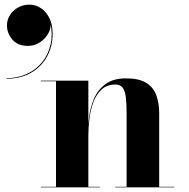

<svg xmlns="http://www.w3.org/2000/svg" viewBox="-20 -808 813 828"><path d="M361 -460V-2.5H411.5V0H156V-2.5H221.5V-457.5H156V-460ZM666.5 -319V-2.5H731.5V0H476.5V-2.5H526V-317.5Q526 -359.5 522.8 -387.5Q519.5 -415.5 509.2 -429.5Q499 -443.5 478 -443.5Q441 -443.5 418 -422Q395 -400.5 382.5 -366.8Q370 -333 365.5 -295Q361 -257 361 -223L358.5 -220.5Q358.5 -257.5 363.8 -300.5Q369 -343.5 385.2 -382Q401.5 -420.5 434.8 -445.2Q468 -470 524 -470Q580 -470 611 -450.5Q642 -431 654.2 -396.8Q666.5 -362.5 666.5 -319ZM8 -468.5V-471Q56.5 -471 96 -489.2Q135.5 -507.5 161.8 -540Q188 -572.5 198 -615.5Q208 -658.5 197.5 -708.5H198.5Q200 -682.5 186.2 -660.2Q172.5 -638 149.8 -624Q127 -610 100.5 -610Q57.5 -610 33.8 -636.8Q10 -663.5 10 -699Q10 -723 23.2 -743.5Q36.5 -764 58.5 -776Q80.5 -788 107 -788Q134 -788 157 -772.5Q180 -757 193.5 -728.8Q207 -700.5 207 -661.5Q207 -608 182.8 -564Q158.5 -520 114 -494.2Q69.5 -468.5 8 -468.5Z"/></svg>

Font: Bodoni Moda 72pt
Style: Bold
Weight: 700
Designer: Owen Earl
Foundry: indestructible type
Version: Version 2.004